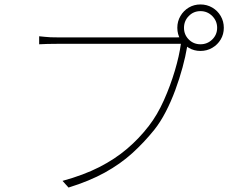

<svg xmlns="http://www.w3.org/2000/svg" viewBox="-20 -828 1040 863"><path d="M807 -703Q807 -672 828.5 -650.5Q850 -629 881 -629Q912 -629 934 -650.5Q956 -672 956 -703Q956 -734 934 -756Q912 -778 881 -778Q850 -778 828.5 -756Q807 -734 807 -703ZM777 -703Q777 -732 791 -756Q805 -780 828.5 -794Q852 -808 881 -808Q910 -808 934 -794Q958 -780 972 -756Q986 -732 986 -703Q986 -674 972 -650.5Q958 -627 934 -613Q910 -599 881 -599Q852 -599 828.5 -613Q805 -627 791 -650.5Q777 -674 777 -703ZM829 -648Q826 -641 824.5 -636Q823 -631 821 -617Q814 -575 800.5 -525Q787 -475 768 -423.5Q749 -372 725 -325.5Q701 -279 673 -244Q627 -187 574 -139Q521 -91 451.5 -52.5Q382 -14 288 15L261 -15Q356 -41 426.5 -77Q497 -113 551.5 -159.5Q606 -206 649 -262Q687 -311 716.5 -377Q746 -443 766 -510.5Q786 -578 793 -631Q779 -631 736 -631Q693 -631 633.5 -631Q574 -631 509 -631Q444 -631 385.5 -631Q327 -631 286.5 -631Q246 -631 236 -631Q211 -631 193 -630.5Q175 -630 156 -629V-665Q169 -664 181 -662.5Q193 -661 207 -660.5Q221 -660 237 -660Q245 -660 276.5 -660Q308 -660 354.5 -660Q401 -660 455 -660Q509 -660 562.5 -660Q616 -660 662 -660Q708 -660 739 -660Q770 -660 777 -660Q785 -660 791.5 -660.5Q798 -661 806 -663Z"/></svg>

Font: Noto Sans HK Thin
Style: Regular
Weight: 100
Designer: Ryoko NISHIZUKA 西塚涼子 (kana, bopomofo & ideographs); Paul D. Hunt (Latin, Greek & Cyrillic); Sandoll Communications 산돌커뮤니
Foundry: Adobe
Version: Version 2.004-H2;hotconv 1.0.118;makeotfexe 2.5.65603